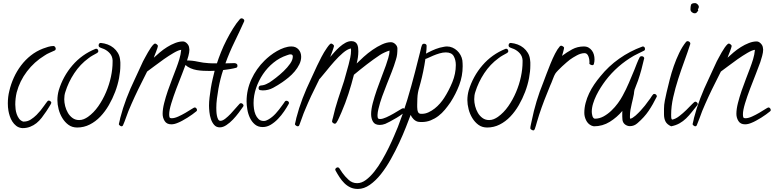

<svg xmlns="http://www.w3.org/2000/svg" viewBox="-20 -772 4970 1233"><path d="M337.9 -460Q337.9 -450.2 330.1 -447.3Q313.5 -439.5 297.4 -432.6Q281.2 -425.8 265.6 -415Q200.2 -375 153.3 -313.5Q106.4 -252 86.9 -177.7Q78.1 -139.6 78.1 -100.6Q78.1 -86.9 80.1 -70.8Q82 -54.7 87.4 -39.1Q92.8 -23.4 102.1 -10.7Q111.3 2 126 7.8Q127 8.8 129.4 8.8Q131.8 8.8 132.8 8.8Q157.2 8.8 177.7 -4.4Q198.2 -17.6 214.8 -34.2Q241.2 -60.5 264.6 -94.7Q269.5 -101.6 274.4 -108.4Q279.3 -115.2 284.2 -121.1Q287.1 -126 293 -126Q298.8 -126 304.2 -121.6Q309.6 -117.2 309.6 -111.3Q309.6 -109.4 305.2 -101.6Q300.8 -93.8 294.9 -84.5Q289.1 -75.2 283.7 -66.9Q278.3 -58.6 276.4 -55.7Q262.7 -35.2 247.6 -15.6Q232.4 3.9 214.4 18.6Q196.3 33.2 173.8 42Q151.4 50.8 125 50.8Q119.1 50.8 116.2 49.8Q97.7 46.9 83.5 35.6Q69.3 24.4 59.1 8.3Q48.8 -7.8 43 -25.9Q37.1 -43.9 34.2 -60.5Q32.2 -72.3 31.2 -84Q30.3 -95.7 30.3 -108.4Q30.3 -150.4 40 -188.5Q49.8 -231.4 68.8 -273.4Q87.9 -315.4 115.2 -351.6Q142.6 -387.7 177.7 -415.5Q212.9 -443.4 255.9 -460Q270.5 -465.8 289.1 -471.2Q307.6 -476.6 324.2 -476.6Q329.1 -476.6 333.5 -470.7Q337.9 -464.8 337.9 -460Z M752.9 -351.6Q752.9 -314.5 744.6 -270.5Q736.3 -226.6 719.7 -182.6Q703.1 -138.7 679.2 -97.2Q655.3 -55.7 624.5 -23.4Q593.8 8.8 556.2 27.8Q518.6 46.9 475.6 46.9Q443.4 46.9 419.9 29.8Q396.5 12.7 380.4 -13.7Q364.3 -40 356.4 -70.8Q348.6 -101.6 348.6 -128.9Q348.6 -161.1 357.4 -192.4Q384.8 -282.2 445.3 -352.5Q505.9 -422.9 592.8 -458Q594.7 -459 597.7 -459Q604.5 -459 607.9 -454.1Q611.3 -449.2 611.3 -443.4Q611.3 -436.5 603.5 -431.6Q589.8 -423.8 576.2 -416.5Q562.5 -409.2 548.8 -398.4Q495.1 -359.4 457 -301.8Q418.9 -244.1 399.4 -180.7Q392.6 -160.2 392.6 -134.8Q392.6 -114.3 398.4 -90.8Q404.3 -67.4 416 -47.4Q427.7 -27.3 445.8 -14.2Q463.9 -1 488.3 -1Q503.9 -1 518.1 -6.8Q532.2 -12.7 544.9 -21.5Q582 -47.9 611.3 -89.8Q640.6 -131.8 661.1 -180.2Q681.6 -228.5 692.4 -278.8Q703.1 -329.1 703.1 -374V-385.7Q701.2 -411.1 686 -428.7Q670.9 -446.3 648.4 -457Q641.6 -460 635.3 -461.9Q628.9 -463.9 623 -466.8Q613.3 -470.7 613.3 -480.5Q613.3 -487.3 617.2 -492.2Q621.1 -497.1 627.9 -496.1H628.9Q650.4 -494.1 671.4 -486.3Q692.4 -478.5 709 -464.8Q725.6 -451.2 736.8 -432.6Q748 -414.1 751 -390.6Q752.9 -380.9 752.9 -371.6Q752.9 -362.3 752.9 -351.6Z M1245.1 -65.4Q1245.1 -59.6 1240.2 -56.6Q1229.5 -47.9 1214.8 -37.1Q1200.2 -26.4 1183.6 -16.1Q1167 -5.9 1150.9 2.9Q1134.8 11.7 1122.1 16.6Q1099.6 26.4 1080.1 26.4Q1050.8 26.4 1037.6 5.4Q1024.4 -15.6 1024.4 -41Q1024.4 -71.3 1034.2 -109.9Q1043.9 -148.4 1057.6 -188.5Q1071.3 -228.5 1086.4 -267.1Q1101.6 -305.7 1112.3 -335Q1123 -363.3 1131.8 -392.1Q1140.6 -420.9 1143.6 -452.1Q1126 -450.2 1095.7 -432.6Q1065.4 -415 1032.7 -392.1Q1000 -369.1 970.7 -346.7Q941.4 -324.2 924.8 -312.5L889.6 -242.2Q866.2 -196.3 845.2 -150.9Q824.2 -105.5 804.7 -58.6Q795.9 -36.1 788.1 -13.7Q780.3 8.8 770.5 31.2Q767.6 39.1 759.8 39.1Q755.9 39.1 749.5 34.2Q743.2 29.3 743.2 25.4Q743.2 24.4 744.6 19Q746.1 13.7 747.6 6.8Q749 0 750.5 -5.9Q752 -11.7 752 -13.7Q768.6 -78.1 792.5 -140.6Q816.4 -203.1 845.7 -263.7Q859.4 -292 872.1 -320.8Q884.8 -349.6 898.4 -377.9Q904.3 -388.7 912.6 -404.3Q920.9 -419.9 930.2 -436Q939.5 -452.1 949.2 -466.3Q959 -480.5 967.8 -488.3Q971.7 -492.2 976.6 -492.2Q980.5 -492.2 987.3 -486.8Q994.1 -481.4 994.1 -476.6Q994.1 -473.6 990.7 -462.9Q987.3 -452.1 982.4 -439.9Q977.5 -427.7 973.1 -416.5Q968.8 -405.3 967.8 -401.4Q984.4 -417 1006.3 -435.5Q1028.3 -454.1 1053.2 -469.7Q1078.1 -485.4 1104.5 -495.6Q1130.9 -505.9 1154.3 -505.9Q1168 -505.9 1180.2 -493.7Q1192.4 -481.4 1194.3 -467.8Q1196.3 -458 1196.3 -453.1Q1196.3 -436.5 1189.9 -412.6Q1183.6 -388.7 1177.7 -372.1Q1168 -343.8 1149.4 -297.4Q1130.9 -251 1112.3 -202.1Q1093.8 -153.3 1080.1 -108.4Q1066.4 -63.5 1066.4 -38.1Q1066.4 -27.3 1068.4 -20Q1070.3 -12.7 1083 -12.7Q1100.6 -12.7 1124.5 -23.4Q1148.4 -34.2 1170.9 -47.4Q1193.4 -60.5 1210 -71.3Q1226.6 -82 1230.5 -82Q1236.3 -82 1240.7 -76.7Q1245.1 -71.3 1245.1 -65.4Z M1548.8 -639.6Q1548.8 -637.7 1548.3 -636.7Q1547.9 -635.7 1547.9 -634.8Q1517.6 -567.4 1485.4 -501.5Q1453.1 -435.5 1427.7 -365.2Q1438.5 -365.2 1448.2 -365.7Q1458 -366.2 1468.8 -366.2Q1473.6 -366.2 1480 -366.7Q1486.3 -367.2 1491.7 -365.7Q1497.1 -364.3 1501 -360.8Q1504.9 -357.4 1504.9 -349.6Q1504.9 -339.8 1497.1 -336.9Q1490.2 -335 1479 -332.5Q1467.8 -330.1 1455.6 -328.1Q1443.4 -326.2 1432.1 -324.7Q1420.9 -323.2 1413.1 -322.3Q1404.3 -296.9 1396.5 -266.1Q1388.7 -235.4 1382.8 -202.6Q1377 -169.9 1373 -138.2Q1369.1 -106.4 1369.1 -80.1Q1369.1 -73.2 1369.6 -59.1Q1370.1 -44.9 1372.6 -31.2Q1375 -17.6 1380.4 -6.8Q1385.7 3.9 1395.5 3.9Q1409.2 3.9 1426.8 -9.8Q1444.3 -23.4 1461.4 -41.5Q1478.5 -59.6 1493.7 -77.6Q1508.8 -95.7 1518.6 -105.5Q1522.5 -109.4 1527.3 -109.4Q1533.2 -109.4 1538.6 -104.5Q1543.9 -99.6 1543.9 -93.8Q1543.9 -90.8 1541 -86.9Q1530.3 -71.3 1513.2 -48.3Q1496.1 -25.4 1476.1 -4.4Q1456.1 16.6 1434.1 31.2Q1412.1 45.9 1391.6 45.9Q1369.1 45.9 1355.5 30.3Q1341.8 14.6 1334.5 -7.3Q1327.1 -29.3 1324.7 -53.2Q1322.3 -77.1 1322.3 -93.8Q1322.3 -117.2 1325.7 -146.5Q1329.1 -175.8 1334 -206.1Q1338.9 -236.3 1345.7 -265.1Q1352.5 -293.9 1358.4 -317.4Q1350.6 -317.4 1343.3 -316.9Q1335.9 -316.4 1328.1 -316.4Q1307.6 -316.4 1286.1 -317.4Q1264.6 -318.4 1244.1 -321.8Q1223.6 -325.2 1204.1 -333.5Q1184.6 -341.8 1168.9 -356.4Q1165 -359.4 1165 -365.2Q1165 -367.2 1170.9 -375.5Q1176.8 -383.8 1178.7 -383.8Q1214.8 -383.8 1250 -376Q1285.2 -368.2 1321.3 -366.2Q1333 -365.2 1345.2 -365.2Q1357.4 -365.2 1370.1 -365.2H1373Q1383.8 -398.4 1399.4 -437.5Q1415 -476.6 1434.6 -514.6Q1454.1 -552.7 1476.1 -588.4Q1498 -624 1521.5 -650.4Q1527.3 -654.3 1531.2 -654.3Q1537.1 -654.3 1543 -649.9Q1548.8 -645.5 1548.8 -639.6Z M1914.1 -407.2Q1914.1 -382.8 1902.3 -358.9Q1890.6 -335 1872.6 -313.5Q1854.5 -292 1833 -274.4Q1811.5 -256.8 1793 -244.1Q1764.6 -224.6 1733.9 -208Q1703.1 -191.4 1667 -191.4Q1659.2 -191.4 1649.9 -193.4Q1640.6 -195.3 1640.6 -206.1Q1640.6 -219.7 1653.3 -222.7Q1656.2 -223.6 1660.2 -223.6Q1664.1 -223.6 1668 -224.6Q1678.7 -226.6 1689 -231.4Q1699.2 -236.3 1710 -242.2Q1726.6 -252.9 1752 -272.5Q1777.3 -292 1801.8 -315.4Q1826.2 -338.9 1843.3 -363.3Q1860.4 -387.7 1860.4 -409.2Q1860.4 -422.9 1845.7 -422.9Q1839.8 -422.9 1834 -420.9Q1828.1 -418.9 1822.3 -417Q1775.4 -401.4 1736.3 -369.6Q1697.3 -337.9 1668.9 -295.9Q1640.6 -253.9 1624.5 -206.1Q1608.4 -158.2 1608.4 -110.4Q1608.4 -94.7 1610.8 -74.7Q1613.3 -54.7 1620.6 -37.1Q1627.9 -19.5 1640.6 -7.3Q1653.3 4.9 1673.8 4.9Q1681.6 4.9 1688.5 2.4Q1695.3 0 1702.1 -3.9Q1728.5 -18.6 1751 -43.5Q1773.4 -68.4 1791 -93.8Q1795.9 -99.6 1800.3 -106.4Q1804.7 -113.3 1809.6 -120.1Q1812.5 -125 1819.3 -125Q1825.2 -125 1830.6 -121.1Q1835.9 -117.2 1835.9 -110.4Q1835.9 -108.4 1834 -104.5Q1822.3 -83 1804.7 -57.1Q1787.1 -31.2 1765.6 -8.8Q1744.1 13.7 1719.2 28.8Q1694.3 43.9 1667 43.9Q1636.7 43.9 1616.7 26.9Q1596.7 9.8 1585 -15.1Q1573.2 -40 1568.4 -68.8Q1563.5 -97.7 1563.5 -121.1Q1563.5 -195.3 1594.7 -263.2Q1626 -331.1 1678.7 -382.8Q1694.3 -398.4 1714.8 -414.6Q1735.4 -430.7 1758.3 -443.8Q1781.2 -457 1805.2 -465.3Q1829.1 -473.6 1851.6 -473.6Q1879.9 -473.6 1897 -454.6Q1914.1 -435.5 1914.1 -407.2Z M2583 -61.5Q2583 -54.7 2565.9 -41.5Q2548.8 -28.3 2526.4 -15.1Q2503.9 -2 2482.9 9.3Q2461.9 20.5 2454.1 23.4Q2435.5 30.3 2418.9 30.3Q2387.7 30.3 2375.5 9.8Q2363.3 -10.7 2363.3 -39.1Q2363.3 -69.3 2374 -110.4Q2384.8 -151.4 2399.9 -194.8Q2415 -238.3 2431.2 -279.8Q2447.3 -321.3 2458 -351.6Q2464.8 -372.1 2473.1 -398.4Q2481.4 -424.8 2481.4 -447.3Q2467.8 -443.4 2449.7 -435.1Q2431.6 -426.8 2419.9 -418.9Q2376 -389.6 2335 -357.9Q2293.9 -326.2 2252.9 -292Q2237.3 -230.5 2217.8 -169.9Q2198.2 -109.4 2172.9 -50.8Q2165 -34.2 2157.7 -16.6Q2150.4 1 2140.6 15.6Q2136.7 22.5 2129.9 22.5Q2125 22.5 2118.7 17.6Q2112.3 12.7 2112.3 7.8Q2112.3 6.8 2114.7 -4.4Q2117.2 -15.6 2118.2 -16.6Q2131.8 -77.1 2150.9 -135.3Q2169.9 -193.4 2189.5 -252Q2205.1 -304.7 2218.8 -357.4Q2224.6 -379.9 2229.5 -402.8Q2234.4 -425.8 2234.4 -448.2Q2234.4 -452.1 2233.9 -455.1Q2233.4 -458 2233.4 -460.9Q2210 -456.1 2182.1 -432.1Q2154.3 -408.2 2127 -377.4Q2099.6 -346.7 2075.2 -315.9Q2050.8 -285.2 2034.2 -266.6Q2032.2 -264.6 2031.2 -264.6Q2028.3 -258.8 2025.9 -252.9Q2023.4 -247.1 2020.5 -242.2Q1998 -198.2 1978 -155.3Q1958 -112.3 1939.5 -67.4Q1928.7 -43 1920.4 -18.1Q1912.1 6.8 1902.3 31.2Q1899.4 39.1 1891.6 39.1Q1886.7 39.1 1880.4 34.2Q1874 29.3 1874 25.4Q1874 24.4 1875.5 19Q1877 13.7 1878.4 6.8Q1879.9 0 1881.3 -5.9Q1882.8 -11.7 1882.8 -13.7Q1899.4 -78.1 1923.3 -140.6Q1947.3 -203.1 1976.6 -263.7Q1990.2 -292 2002.9 -320.8Q2015.6 -349.6 2030.3 -377.9Q2036.1 -389.6 2043.9 -405.3Q2051.8 -420.9 2061 -436Q2070.3 -451.2 2080.1 -465.3Q2089.8 -479.5 2098.6 -488.3Q2102.5 -492.2 2107.4 -492.2Q2111.3 -492.2 2118.2 -486.8Q2125 -481.4 2125 -476.6Q2125 -473.6 2121.6 -463.9Q2118.2 -454.1 2114.3 -442.4Q2110.4 -430.7 2106 -420.4Q2101.6 -410.2 2100.6 -406.2Q2111.3 -418.9 2127 -436.5Q2142.6 -454.1 2160.6 -470.2Q2178.7 -486.3 2198.2 -497.1Q2217.8 -507.8 2236.3 -507.8Q2251 -507.8 2260.3 -502Q2269.5 -496.1 2273.9 -486.8Q2278.3 -477.5 2279.8 -465.8Q2281.2 -454.1 2281.2 -442.4Q2281.2 -422.9 2278.3 -403.3Q2275.4 -383.8 2270.5 -364.3Q2289.1 -382.8 2315.4 -406.7Q2341.8 -430.7 2372.1 -451.7Q2402.3 -472.7 2433.1 -486.8Q2463.9 -501 2490.2 -501Q2505.9 -501 2519 -488.3Q2532.2 -475.6 2532.2 -460Q2532.2 -441.4 2530.3 -423.8Q2528.3 -406.2 2522.5 -388.7Q2510.7 -348.6 2495.1 -309.1Q2479.5 -269.5 2463.9 -230.5Q2448.2 -191.4 2434.1 -152.3Q2419.9 -113.3 2410.2 -72.3Q2408.2 -62.5 2406.2 -52.7Q2404.3 -43 2404.3 -33.2Q2404.3 -22.5 2406.2 -15.1Q2408.2 -7.8 2420.9 -7.8Q2437.5 -7.8 2460.9 -18.6Q2484.4 -29.3 2507.3 -42.5Q2530.3 -55.7 2547.4 -66.4Q2564.5 -77.1 2568.4 -77.1Q2574.2 -77.1 2578.6 -72.3Q2583 -67.4 2583 -61.5Z M2951.2 -346.7Q2951.2 -284.2 2929.2 -226.1Q2907.2 -168 2873 -115.2Q2856.4 -90.8 2837.4 -67.9Q2818.4 -44.9 2795.4 -27.3Q2772.5 -9.8 2745.6 1Q2718.8 11.7 2687.5 11.7Q2683.6 11.7 2675.3 11.2Q2667 10.7 2664.1 9.8Q2648.4 5.9 2635.7 -6.8Q2623 -19.5 2617.2 -34.2Q2605.5 -2.9 2586.9 44.4Q2568.4 91.8 2543.9 144.5Q2519.5 197.3 2489.7 250.5Q2460 303.7 2426.3 346.2Q2392.6 388.7 2355 415Q2317.4 441.4 2278.3 441.4Q2251 441.4 2229.5 431.2Q2208 420.9 2190.9 403.8Q2173.8 386.7 2160.2 365.7Q2146.5 344.7 2134.8 323.2Q2132.8 319.3 2132.8 317.4Q2132.8 311.5 2138.2 307.1Q2143.6 302.7 2148.4 302.7Q2155.3 302.7 2159.2 308.6Q2164.1 316.4 2168.9 323.2Q2173.8 330.1 2178.7 337.9Q2195.3 361.3 2218.8 382.8Q2242.2 404.3 2273.4 404.3Q2301.8 404.3 2329.6 383.8Q2357.4 363.3 2383.8 330.1Q2410.2 296.9 2433.6 256.3Q2457 215.8 2476.6 175.8Q2496.1 135.7 2511.2 100.1Q2526.4 64.5 2535.2 43Q2569.3 -43.9 2595.7 -131.8Q2622.1 -219.7 2645.5 -310.5Q2653.3 -340.8 2660.6 -370.1Q2668 -399.4 2675.8 -429.7Q2679.7 -442.4 2682.1 -455.6Q2684.6 -468.8 2689.5 -481.4Q2693.4 -491.2 2703.1 -491.2Q2710 -491.2 2714.8 -487.8Q2719.7 -484.4 2719.7 -477.5Q2719.7 -466.8 2718.8 -454.1Q2717.8 -441.4 2715.8 -427.7Q2719.7 -429.7 2722.7 -431.2Q2725.6 -432.6 2728.5 -434.6Q2754.9 -448.2 2778.8 -457.5Q2802.7 -466.8 2832 -471.7Q2836.9 -472.7 2841.3 -473.1Q2845.7 -473.6 2850.6 -473.6Q2869.1 -473.6 2885.7 -466.3Q2902.3 -459 2915.5 -446.8Q2928.7 -434.6 2937.5 -418.5Q2946.3 -402.3 2949.2 -384.8Q2950.2 -375 2950.7 -365.7Q2951.2 -356.4 2951.2 -346.7ZM2907.2 -354.5Q2907.2 -387.7 2893.6 -411.6Q2879.9 -435.5 2842.8 -435.5Q2824.2 -435.5 2802.7 -429.2Q2781.2 -422.9 2762.7 -415Q2744.1 -407.2 2730 -400.4Q2715.8 -393.6 2711.9 -393.6Q2706.1 -353.5 2697.8 -313.5Q2689.5 -273.4 2681.6 -244.1Q2677.7 -227.5 2672.4 -210.4Q2667 -193.4 2664.1 -176.8Q2661.1 -161.1 2660.2 -138.7Q2659.2 -116.2 2659.2 -99.6Q2659.2 -93.8 2659.2 -84.5Q2659.2 -75.2 2660.6 -66.4Q2662.1 -57.6 2665.5 -50.8Q2668.9 -43.9 2676.8 -42Q2679.7 -41 2683.1 -41Q2686.5 -41 2689.5 -41Q2710.9 -41 2731.9 -50.8Q2752.9 -60.5 2771.5 -75.2Q2790 -89.8 2805.7 -107.9Q2821.3 -126 2832 -142.6Q2862.3 -189.5 2884.8 -244.1Q2907.2 -298.8 2907.2 -354.5Z M3385.7 -351.6Q3385.7 -314.5 3377.4 -270.5Q3369.1 -226.6 3352.5 -182.6Q3335.9 -138.7 3312 -97.2Q3288.1 -55.7 3257.3 -23.4Q3226.6 8.8 3189 27.8Q3151.4 46.9 3108.4 46.9Q3076.2 46.9 3052.7 29.8Q3029.3 12.7 3013.2 -13.7Q2997.1 -40 2989.3 -70.8Q2981.4 -101.6 2981.4 -128.9Q2981.4 -161.1 2990.2 -192.4Q3017.6 -282.2 3078.1 -352.5Q3138.7 -422.9 3225.6 -458Q3227.5 -459 3230.5 -459Q3237.3 -459 3240.7 -454.1Q3244.1 -449.2 3244.1 -443.4Q3244.1 -436.5 3236.3 -431.6Q3222.7 -423.8 3209 -416.5Q3195.3 -409.2 3181.6 -398.4Q3127.9 -359.4 3089.8 -301.8Q3051.8 -244.1 3032.2 -180.7Q3025.4 -160.2 3025.4 -134.8Q3025.4 -114.3 3031.2 -90.8Q3037.1 -67.4 3048.8 -47.4Q3060.5 -27.3 3078.6 -14.2Q3096.7 -1 3121.1 -1Q3136.7 -1 3150.9 -6.8Q3165 -12.7 3177.7 -21.5Q3214.8 -47.9 3244.1 -89.8Q3273.4 -131.8 3293.9 -180.2Q3314.5 -228.5 3325.2 -278.8Q3335.9 -329.1 3335.9 -374V-385.7Q3334 -411.1 3318.8 -428.7Q3303.7 -446.3 3281.2 -457Q3274.4 -460 3268.1 -461.9Q3261.7 -463.9 3255.9 -466.8Q3246.1 -470.7 3246.1 -480.5Q3246.1 -487.3 3250 -492.2Q3253.9 -497.1 3260.7 -496.1H3261.7Q3283.2 -494.1 3304.2 -486.3Q3325.2 -478.5 3341.8 -464.8Q3358.4 -451.2 3369.6 -432.6Q3380.9 -414.1 3383.8 -390.6Q3385.7 -380.9 3385.7 -371.6Q3385.7 -362.3 3385.7 -351.6Z M3797.9 -390.6Q3797.9 -382.8 3796.9 -376Q3795.9 -369.1 3793.9 -361.3Q3792 -353.5 3783.2 -353.5Q3779.3 -353.5 3772 -356.9Q3764.6 -360.4 3764.6 -364.3L3765.6 -373Q3765.6 -379.9 3764.2 -389.6Q3762.7 -399.4 3759.3 -408.7Q3755.9 -418 3750 -424.3Q3744.1 -430.7 3734.4 -430.7Q3710.9 -430.7 3684.6 -416.5Q3658.2 -402.3 3639.6 -388.7Q3631.8 -382.8 3618.2 -371.1Q3604.5 -359.4 3589.8 -345.7Q3575.2 -332 3563 -319.3Q3550.8 -306.6 3545.9 -298.8Q3543 -294.9 3538.6 -284.7Q3534.2 -274.4 3529.8 -262.7Q3525.4 -251 3521 -240.2Q3516.6 -229.5 3513.7 -223.6Q3494.1 -176.8 3476.1 -129.9Q3458 -83 3442.4 -35.2Q3434.6 -12.7 3428.2 11.2Q3421.9 35.2 3414.1 57.6Q3410.2 65.4 3404.3 65.4Q3400.4 65.4 3393.1 61Q3385.7 56.6 3385.7 52.7Q3385.7 42 3389.2 28.3Q3392.6 14.6 3394.5 3.9Q3407.2 -59.6 3425.8 -121.1Q3444.3 -182.6 3468.8 -242.2Q3477.5 -265.6 3489.7 -297.9Q3502 -330.1 3515.6 -363.8Q3529.3 -397.5 3544.4 -427.2Q3559.6 -457 3575.2 -474.6Q3579.1 -478.5 3584 -478.5Q3587.9 -478.5 3595.2 -474.1Q3602.5 -469.7 3602.5 -464.8Q3602.5 -461.9 3600.6 -454.6Q3598.6 -447.3 3596.7 -439Q3594.7 -430.7 3592.3 -423.3Q3589.8 -416 3588.9 -413.1Q3620.1 -436.5 3654.3 -455.1Q3688.5 -473.6 3729.5 -473.6Q3747.1 -473.6 3759.8 -466.3Q3772.5 -459 3781.2 -447.3Q3790 -435.5 3793.9 -420.9Q3797.9 -406.2 3797.9 -390.6Z M4198.2 -152.3Q4172.9 -100.6 4145.5 -60.1Q4118.2 -19.5 4074.2 18.6Q4052.7 38.1 4025.4 38.1Q4010.7 38.1 3997.6 29.8Q3984.4 21.5 3979.5 6.8Q3977.5 2 3977.1 -6.8Q3976.6 -15.6 3976.1 -25.4Q3975.6 -35.2 3976.1 -44.4Q3976.6 -53.7 3976.6 -59.6Q3942.4 -18.6 3896 10.3Q3849.6 39.1 3793.9 39.1Q3791 39.1 3785.6 37.1Q3780.3 35.2 3777.3 34.2Q3754.9 23.4 3743.7 0Q3732.4 -23.4 3732.4 -46.9Q3732.4 -79.1 3740.7 -110.8Q3749 -142.6 3763.2 -172.4Q3777.3 -202.1 3795.9 -229.5Q3814.5 -256.8 3835 -281.2Q3887.7 -346.7 3956.1 -395Q4024.4 -443.4 4104.5 -472.7Q4105.5 -473.6 4108.4 -473.6Q4115.2 -473.6 4118.7 -468.8Q4122.1 -463.9 4122.1 -458Q4122.1 -449.2 4115.2 -446.3Q4098.6 -437.5 4082.5 -430.2Q4066.4 -422.9 4050.8 -414.1Q3942.4 -351.6 3868.2 -253.9Q3853.5 -234.4 3837.9 -210Q3822.3 -185.5 3809.6 -159.7Q3796.9 -133.8 3788.6 -106.4Q3780.3 -79.1 3780.3 -53.7Q3780.3 -49.8 3781.2 -42.5Q3782.2 -35.2 3784.2 -27.8Q3786.1 -20.5 3790.5 -15.1Q3794.9 -9.8 3800.8 -9.8Q3829.1 -9.8 3856 -24.4Q3882.8 -39.1 3906.2 -61.5Q3929.7 -84 3948.2 -109.4Q3966.8 -134.8 3978.5 -157.2Q4001 -198.2 4018.6 -239.7Q4036.1 -281.2 4053.7 -323.2Q4060.5 -340.8 4069.8 -364.3Q4079.1 -387.7 4087.9 -404.3Q4091.8 -411.1 4100.6 -411.1Q4107.4 -411.1 4112.3 -407.2Q4117.2 -403.3 4117.2 -396.5L4116.2 -394.5Q4108.4 -359.4 4098.6 -323.7Q4088.9 -288.1 4077.1 -253.9Q4072.3 -240.2 4065.4 -223.6Q4058.6 -207 4054.7 -195.3Q4052.7 -188.5 4052.2 -181.6Q4051.8 -174.8 4050.8 -168Q4047.9 -152.3 4044.4 -137.2Q4041 -122.1 4037.1 -106.4Q4032.2 -86.9 4028.8 -66.9Q4025.4 -46.9 4025.4 -26.4Q4025.4 -21.5 4025.4 -17.6Q4025.4 -13.7 4026.4 -9.8Q4033.2 -9.8 4042.5 -15.6Q4051.8 -21.5 4061.5 -29.8Q4071.3 -38.1 4079.6 -46.9Q4087.9 -55.7 4092.8 -60.5Q4122.1 -91.8 4148.4 -129.9Q4155.3 -137.7 4160.6 -147Q4166 -156.2 4172.9 -164.1Q4175.8 -168.9 4181.6 -168.9Q4188.5 -168.9 4193.4 -164.1Q4198.2 -159.2 4198.2 -152.3Z M4467.8 -727.5Q4467.8 -721.7 4462.9 -713.9L4461.9 -710.9Q4463.9 -705.1 4463.9 -702.1Q4457 -697.3 4454.1 -691.9Q4451.2 -686.5 4440.4 -686.5Q4431.6 -686.5 4422.9 -693.8Q4414.1 -701.2 4414.1 -711.9Q4414.1 -729.5 4417.5 -740.7Q4420.9 -752 4443.4 -752Q4452.1 -752 4460 -744.1Q4467.8 -736.3 4467.8 -727.5ZM4460.9 -104.5Q4460.9 -99.6 4458 -96.7Q4439.5 -74.2 4422.4 -52.2Q4405.3 -30.3 4386.2 -11.7Q4367.2 6.8 4343.8 20Q4320.3 33.2 4290 39.1Q4263.7 27.3 4253.9 8.3Q4244.1 -10.7 4244.1 -38.1V-73.2Q4244.1 -98.6 4249.5 -126Q4254.9 -153.3 4260.7 -178.7Q4269.5 -216.8 4280.8 -260.7Q4292 -304.7 4307.1 -348.1Q4322.3 -391.6 4341.8 -432.1Q4361.3 -472.7 4385.7 -502.9Q4390.6 -507.8 4395.5 -507.8Q4401.4 -507.8 4407.2 -503.4Q4413.1 -499 4413.1 -492.2V-490.2Q4396.5 -438.5 4375.5 -381.3Q4354.5 -324.2 4335.4 -265.1Q4316.4 -206.1 4303.2 -147.5Q4290 -88.9 4290 -34.2Q4290 -28.3 4290.5 -17.6Q4291 -6.8 4296.9 -3.9Q4318.4 -7.8 4342.3 -26.4Q4366.2 -44.9 4387.2 -65.4Q4408.2 -85.9 4423.8 -102.5Q4439.5 -119.1 4445.3 -119.1Q4450.2 -119.1 4455.6 -114.3Q4460.9 -109.4 4460.9 -104.5Z M4929.7 -65.4Q4929.7 -59.6 4924.8 -56.6Q4914.1 -47.9 4899.4 -37.1Q4884.8 -26.4 4868.2 -16.1Q4851.6 -5.9 4835.4 2.9Q4819.3 11.7 4806.6 16.6Q4784.2 26.4 4764.6 26.4Q4735.4 26.4 4722.2 5.4Q4709 -15.6 4709 -41Q4709 -71.3 4718.8 -109.9Q4728.5 -148.4 4742.2 -188.5Q4755.9 -228.5 4771 -267.1Q4786.1 -305.7 4796.9 -335Q4807.6 -363.3 4816.4 -392.1Q4825.2 -420.9 4828.1 -452.1Q4810.5 -450.2 4780.3 -432.6Q4750 -415 4717.3 -392.1Q4684.6 -369.1 4655.3 -346.7Q4626 -324.2 4609.4 -312.5L4574.2 -242.2Q4550.8 -196.3 4529.8 -150.9Q4508.8 -105.5 4489.3 -58.6Q4480.5 -36.1 4472.7 -13.7Q4464.8 8.8 4455.1 31.2Q4452.1 39.1 4444.3 39.1Q4440.4 39.1 4434.1 34.2Q4427.7 29.3 4427.7 25.4Q4427.7 24.4 4429.2 19Q4430.7 13.7 4432.1 6.8Q4433.6 0 4435.1 -5.9Q4436.5 -11.7 4436.5 -13.7Q4453.1 -78.1 4477.1 -140.6Q4501 -203.1 4530.3 -263.7Q4543.9 -292 4556.6 -320.8Q4569.3 -349.6 4583 -377.9Q4588.9 -388.7 4597.2 -404.3Q4605.5 -419.9 4614.7 -436Q4624 -452.1 4633.8 -466.3Q4643.6 -480.5 4652.3 -488.3Q4656.2 -492.2 4661.1 -492.2Q4665 -492.2 4671.9 -486.8Q4678.7 -481.4 4678.7 -476.6Q4678.7 -473.6 4675.3 -462.9Q4671.9 -452.1 4667 -439.9Q4662.1 -427.7 4657.7 -416.5Q4653.3 -405.3 4652.3 -401.4Q4668.9 -417 4690.9 -435.5Q4712.9 -454.1 4737.8 -469.7Q4762.7 -485.4 4789.1 -495.6Q4815.4 -505.9 4838.9 -505.9Q4852.5 -505.9 4864.7 -493.7Q4877 -481.4 4878.9 -467.8Q4880.9 -458 4880.9 -453.1Q4880.9 -436.5 4874.5 -412.6Q4868.2 -388.7 4862.3 -372.1Q4852.5 -343.8 4834 -297.4Q4815.4 -251 4796.9 -202.1Q4778.3 -153.3 4764.6 -108.4Q4751 -63.5 4751 -38.1Q4751 -27.3 4752.9 -20Q4754.9 -12.7 4767.6 -12.7Q4785.2 -12.7 4809.1 -23.4Q4833 -34.2 4855.5 -47.4Q4877.9 -60.5 4894.5 -71.3Q4911.1 -82 4915 -82Q4920.9 -82 4925.3 -76.7Q4929.7 -71.3 4929.7 -65.4Z"/></svg>

Font: Calligraffitti
Style: Regular
Weight: 400
Designer: Dathan Boardman
Foundry: Open Window
Version: Version 1.001